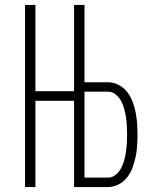

<svg xmlns="http://www.w3.org/2000/svg" viewBox="-20 -755 640 775"><path d="M81 0V-735H123V-387H300V-348H123V0ZM279 0V-735H321V-423H416Q438 -423 458.5 -412.5Q479 -402 493 -384Q507 -366 515 -345Q523 -324 527.5 -301.5Q532 -279 533.5 -256.5Q535 -234 535 -212Q535 -189 533.5 -166.5Q532 -144 527.5 -122Q523 -100 515 -78.5Q507 -57 493 -39Q479 -21 458.5 -10.5Q438 0 416 0ZM321 -38H416Q433 -38 447 -49.5Q461 -61 469 -76.5Q477 -92 481.5 -108.5Q486 -125 488.5 -142.5Q491 -160 492 -177Q493 -194 493 -212Q493 -229 492 -246.5Q491 -264 488.5 -281Q486 -298 481.5 -315Q477 -332 469 -347Q461 -362 447 -373.5Q433 -385 416 -385H321Z"/></svg>

Font: Iosevka Curly XLtEx
Style: Regular
Weight: 200
Width: 7
Monospace: yes
Designer: Belleve Invis
Foundry: Belleve Invis
Version: Version 11.1.0; ttfautohint (v1.8.3)